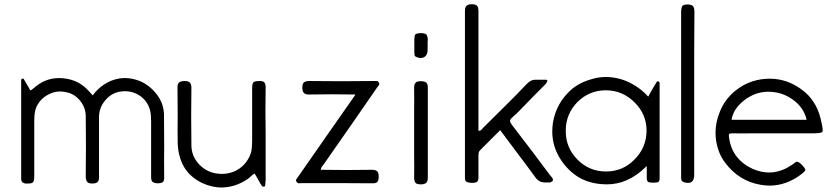

<svg xmlns="http://www.w3.org/2000/svg" viewBox="-20 -1171 3833 889"><path d="M740.2 -349.6Q740.2 -348.6 740.2 -346.7Q740.2 -332 732.4 -327.1Q725.6 -322.3 710.9 -322.3Q696.3 -322.3 687.5 -328.1Q679.7 -333 679.7 -350.6Q679.7 -415 679.7 -479.5Q679.7 -543 679.7 -607.4Q679.7 -622.1 678.7 -635.7Q677.7 -650.4 673.8 -664.1Q661.1 -707 623 -730.5Q585 -753.9 538.1 -747.1Q497.1 -741.2 468.8 -708Q439.5 -674.8 438.5 -631.8Q438.5 -562.5 438.5 -493.2Q438.5 -423.8 438.5 -354.5Q439.5 -336.9 432.6 -329.1Q425.8 -321.3 407.2 -321.3Q387.7 -321.3 382.8 -330.1Q377 -337.9 377 -354.5Q377.9 -423.8 377.9 -493.2Q377.9 -562.5 377 -631.8Q377 -672.9 350.6 -705.1Q324.2 -737.3 286.1 -744.1Q244.1 -753.9 206.1 -734.4Q168 -715.8 149.4 -677.7Q142.6 -662.1 140.6 -645.5Q138.7 -628.9 138.7 -611.3Q138.7 -548.8 138.7 -485.4Q138.7 -421.9 138.7 -357.4Q138.7 -331.1 131.8 -326.2Q127 -321.3 109.4 -321.3Q104.5 -321.3 98.6 -321.3Q87.9 -322.3 83 -328.1Q78.1 -333 78.1 -344.7Q78.1 -452.1 78.1 -558.6Q78.1 -665 78.1 -771.5Q78.1 -777.3 78.1 -781.2Q78.1 -786.1 78.1 -791Q78.1 -794.9 78.1 -799.8Q78.1 -805.7 84 -806.6Q88.9 -808.6 90.8 -803.7Q92.8 -799.8 94.7 -796.9Q100.6 -786.1 107.4 -775.4Q114.3 -763.7 120.1 -752.9Q124 -752.9 129.9 -757.8Q135.7 -762.7 145.5 -770.5Q200.2 -815.4 272.5 -808.6Q344.7 -801.8 390.6 -750Q394.5 -745.1 399.4 -740.2Q403.3 -735.4 409.2 -729.5Q432.6 -760.7 462.9 -780.3Q493.2 -800.8 532.2 -807.6Q544.9 -809.6 558.6 -809.6Q571.3 -809.6 584 -807.6Q609.4 -803.7 633.8 -793Q676.8 -772.5 707 -732.4Q737.3 -692.4 739.3 -642.6Q740.2 -570.3 740.2 -497.1Q739.3 -422.9 740.2 -349.6Z M1209 -326.2Q1209 -321.3 1208 -313.5Q1207 -306.6 1201.2 -306.6Q1194.3 -306.6 1191.4 -311.5Q1189.5 -316.4 1186.5 -319.3Q1179.7 -332 1172.9 -343.8Q1166 -355.5 1159.2 -367.2Q1151.4 -364.3 1142.6 -355.5Q1133.8 -346.7 1125 -340.8Q1074.2 -307.6 1021.5 -303.7Q1013.7 -302.7 1005.9 -302.7Q960.9 -302.7 915 -324.2Q857.4 -352.5 830.1 -401.4Q803.7 -450.2 802.7 -513.7Q801.8 -576.2 802.7 -639.6Q802.7 -703.1 801.8 -766.6Q801.8 -784.2 810.5 -790Q819.3 -795.9 835 -795.9Q851.6 -795.9 858.4 -789.1Q866.2 -782.2 866.2 -764.6Q865.2 -698.2 865.2 -631.8Q865.2 -565.4 866.2 -500Q866.2 -451.2 897.5 -415Q928.7 -378.9 974.6 -369.1Q1025.4 -359.4 1068.4 -378.9Q1111.3 -399.4 1133.8 -443.4Q1143.6 -461.9 1145.5 -482.4Q1147.5 -502 1147.5 -522.5Q1147.5 -582 1147.5 -640.6Q1147.5 -699.2 1147.5 -758.8Q1147.5 -784.2 1153.3 -790Q1160.2 -795.9 1183.6 -795.9Q1199.2 -795.9 1205.1 -788.1Q1210 -781.2 1210 -766.6Q1209 -712.9 1209 -658.2Q1210 -604.5 1210 -551.8Q1210 -497.1 1210 -443.4Q1210 -389.6 1210 -336.9Q1209 -333 1209 -326.2Z M1626 -733.4Q1569.3 -733.4 1516.6 -734.4Q1464.8 -734.4 1413.1 -733.4Q1394.5 -732.4 1387.7 -740.2Q1379.9 -747.1 1379.9 -765.6Q1379.9 -784.2 1387.7 -790Q1396.5 -795.9 1413.1 -795.9Q1486.3 -794.9 1560.5 -794.9Q1634.8 -795.9 1709 -795.9Q1715.8 -795.9 1723.6 -795.9Q1731.4 -795.9 1734.4 -788.1Q1736.3 -785.2 1736.3 -783.2Q1736.3 -778.3 1733.4 -775.4Q1728.5 -769.5 1724.6 -763.7Q1663.1 -674.8 1601.6 -585.9Q1539.1 -497.1 1477.5 -408.2Q1473.6 -403.3 1469.7 -398.4Q1465.8 -393.6 1465.8 -384.8Q1525.4 -384.8 1584 -383.8Q1643.6 -383.8 1702.1 -384.8Q1718.8 -384.8 1726.6 -377.9Q1733.4 -371.1 1733.4 -353.5Q1733.4 -335.9 1727.5 -329.1Q1721.7 -322.3 1706.1 -322.3Q1704.1 -322.3 1703.1 -322.3Q1622.1 -323.2 1540 -323.2Q1459 -323.2 1377.9 -323.2Q1372.1 -323.2 1365.2 -322.3Q1358.4 -322.3 1353.5 -328.1Q1350.6 -333 1350.6 -335.9Q1350.6 -338.9 1352.5 -341.8Q1357.4 -347.7 1360.4 -352.5Q1421.9 -441.4 1483.4 -529.3Q1544.9 -617.2 1606.4 -705.1Q1610.4 -711.9 1615.2 -717.8Q1619.1 -723.6 1626 -733.4Z M1897.5 -556.6Q1897.5 -608.4 1897.5 -660.2Q1898.4 -711.9 1897.5 -763.7Q1897.5 -782.2 1905.3 -789.1Q1912.1 -794.9 1926.8 -794.9Q1928.7 -794.9 1930.7 -794.9Q1946.3 -794.9 1954.1 -788.1Q1960.9 -782.2 1960.9 -764.6Q1960.9 -661.1 1960.9 -557.6Q1960.9 -453.1 1960.9 -348.6Q1960.9 -330.1 1953.1 -324.2Q1945.3 -317.4 1928.7 -317.4Q1909.2 -317.4 1903.3 -325.2Q1897.5 -334 1897.5 -350.6Q1898.4 -401.4 1897.5 -453.1Q1897.5 -504.9 1897.5 -556.6ZM1960 -960.9Q1960 -955.1 1960 -951.2Q1960 -946.3 1960 -940.4Q1960 -917 1945.3 -907.2Q1937.5 -902.3 1927.7 -902.3Q1918.9 -902.3 1908.2 -907.2Q1900.4 -910.2 1899.4 -916Q1898.4 -921.9 1898.4 -928.7Q1898.4 -940.4 1898.4 -953.1Q1898.4 -965.8 1898.4 -977.5Q1898.4 -981.4 1898.4 -984.4Q1898.4 -996.1 1900.4 -1005.9Q1902.3 -1017.6 1928.7 -1017.6Q1953.1 -1017.6 1957 -1006.8Q1960.9 -998 1960.9 -985.4Q1960.9 -982.4 1960 -977.5Q1960 -973.6 1960 -969.7Q1960 -964.8 1960 -960.9Z M2295.9 -568.4Q2271.5 -543.9 2249 -521.5Q2226.6 -499 2204.1 -476.6Q2197.3 -469.7 2196.3 -463.9Q2195.3 -458 2195.3 -450.2Q2195.3 -425.8 2195.3 -401.4Q2195.3 -377 2195.3 -352.5Q2196.3 -335 2188.5 -329.1Q2181.6 -324.2 2166 -324.2Q2150.4 -324.2 2140.6 -329.1Q2132.8 -333 2132.8 -347.7Q2132.8 -349.6 2132.8 -352.5Q2132.8 -352.5 2132.8 -353.5Q2132.8 -354.5 2132.8 -355.5Q2132.8 -545.9 2132.8 -737.3Q2132.8 -927.7 2132.8 -1119.1Q2132.8 -1136.7 2139.6 -1143.6Q2146.5 -1151.4 2165 -1151.4Q2183.6 -1151.4 2189.5 -1143.6Q2195.3 -1136.7 2195.3 -1119.1Q2195.3 -995.1 2195.3 -871.1Q2195.3 -748 2195.3 -623Q2195.3 -608.4 2195.3 -594.7Q2195.3 -580.1 2195.3 -565.4Q2205.1 -565.4 2209 -570.3Q2212.9 -575.2 2217.8 -580.1Q2268.6 -629.9 2319.3 -680.7Q2370.1 -730.5 2418.9 -782.2Q2438.5 -802.7 2459 -801.8Q2479.5 -801.8 2503.9 -801.8Q2517.6 -802.7 2513.7 -793.9Q2509.8 -785.2 2504.9 -780.3Q2483.4 -758.8 2461.9 -737.3Q2440.4 -715.8 2419.9 -694.3Q2403.3 -677.7 2386.7 -660.2Q2370.1 -642.6 2351.6 -627Q2341.8 -618.2 2341.8 -611.3Q2341.8 -604.5 2349.6 -593.8Q2393.6 -535.2 2438.5 -477.5Q2482.4 -418.9 2526.4 -360.4Q2531.2 -354.5 2537.1 -347.7Q2540 -343.8 2540 -339.8Q2540 -336.9 2539.1 -333Q2532.2 -327.1 2525.4 -326.2Q2518.6 -326.2 2508.8 -326.2Q2490.2 -325.2 2478.5 -332Q2466.8 -337.9 2457 -352.5Q2418 -406.2 2377 -460Q2336.9 -513.7 2295.9 -568.4Z M3034.2 -345.7Q3034.2 -330.1 3025.4 -327.1Q3016.6 -325.2 3004.9 -325.2Q2994.1 -325.2 2984.4 -327.1Q2974.6 -330.1 2974.6 -346.7Q2974.6 -359.4 2974.6 -372.1Q2974.6 -384.8 2974.6 -402.3Q2928.7 -356.4 2877.9 -335Q2836.9 -317.4 2788.1 -317.4Q2777.3 -317.4 2765.6 -318.4Q2704.1 -323.2 2657.2 -351.6Q2610.4 -380.9 2577.1 -430.7Q2537.1 -492.2 2537.1 -561.5Q2537.1 -581.1 2540 -601.6Q2554.7 -693.4 2625 -755.9Q2664.1 -790 2723.6 -805.7Q2752.9 -814.5 2784.2 -814.5Q2815.4 -814.5 2846.7 -806.6Q2881.8 -797.9 2916 -777.3Q2950.2 -757.8 2981.4 -723.6Q2989.3 -739.3 2998 -753.9Q3005.9 -767.6 3015.6 -783.2Q3017.6 -787.1 3020.5 -791Q3022.5 -795.9 3029.3 -793.9Q3034.2 -792 3034.2 -787.1Q3034.2 -782.2 3034.2 -779.3Q3034.2 -670.9 3034.2 -562.5Q3034.2 -454.1 3034.2 -345.7ZM2973.6 -562.5Q2973.6 -565.4 2973.6 -567.4Q2973.6 -640.6 2919.9 -695.3Q2864.3 -752 2787.1 -752.9Q2786.1 -752.9 2785.2 -752.9Q2709 -752.9 2654.3 -699.2Q2599.6 -643.6 2599.6 -566.4Q2599.6 -564.5 2599.6 -563.5Q2599.6 -487.3 2653.3 -432.6Q2708 -377 2786.1 -377Q2863.3 -377 2917 -431.6Q2971.7 -485.4 2973.6 -562.5Z M3194.3 -735.4Q3194.3 -641.6 3194.3 -548.8Q3194.3 -455.1 3194.3 -362.3Q3194.3 -336.9 3182.6 -329.1Q3176.8 -324.2 3165 -324.2Q3157.2 -324.2 3147.5 -327.1Q3138.7 -330.1 3135.7 -335.9Q3133.8 -341.8 3133.8 -348.6Q3133.8 -364.3 3133.8 -378.9Q3133.8 -393.6 3133.8 -409.2Q3133.8 -454.1 3133.8 -498Q3133.8 -630.9 3133.8 -762.7Q3133.8 -939.5 3133.8 -1116.2Q3133.8 -1130.9 3137.7 -1140.6Q3142.6 -1150.4 3162.1 -1150.4Q3181.6 -1150.4 3188.5 -1142.6Q3195.3 -1135.7 3195.3 -1117.2Q3194.3 -1021.5 3194.3 -925.8Q3194.3 -830.1 3194.3 -735.4Z M3725.6 -553.7Q3685.5 -553.7 3645.5 -553.7Q3604.5 -553.7 3564.5 -553.7Q3515.6 -553.7 3467.8 -553.7Q3418.9 -552.7 3371.1 -553.7Q3359.4 -553.7 3356.4 -550.8Q3353.5 -546.9 3355.5 -535.2Q3362.3 -483.4 3390.6 -446.3Q3418.9 -410.2 3465.8 -388.7Q3511.7 -369.1 3556.6 -373Q3602.5 -377.9 3644.5 -406.2Q3654.3 -412.1 3663.1 -419.9Q3671.9 -426.8 3687.5 -413.1Q3709 -391.6 3709 -384.8Q3709 -377 3683.6 -359.4Q3619.1 -312.5 3544.9 -311.5Q3523.4 -311.5 3502 -315.4Q3402.3 -332 3337.9 -417Q3318.4 -442.4 3307.6 -472.7Q3296.9 -502.9 3293.9 -535.2Q3293 -544.9 3293 -555.7Q3293 -604.5 3312.5 -652.3Q3335 -710 3383.8 -750Q3420.9 -780.3 3462.9 -793.9Q3502 -806.6 3542 -806.6Q3544.9 -806.6 3546.9 -806.6Q3625 -805.7 3691.4 -756.8Q3757.8 -709 3779.3 -623Q3789.1 -584 3789.1 -568.4Q3789.1 -562.5 3787.1 -559.6Q3781.2 -552.7 3725.6 -553.7ZM3714.8 -616.2Q3702.1 -673.8 3649.4 -710.9Q3599.6 -746.1 3538.1 -746.1Q3535.2 -746.1 3531.2 -746.1Q3473.6 -744.1 3423.8 -705.1Q3375 -666 3367.2 -616.2Q3454.1 -616.2 3541 -616.2Q3627.9 -616.2 3714.8 -616.2Z"/></svg>

Font: Das Gitter
Style: Book
Weight: 400
Version: Version 006.000